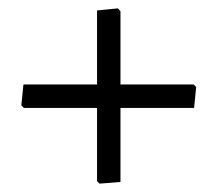

<svg xmlns="http://www.w3.org/2000/svg" viewBox="-20 -495 520 459"><path d="M268 -293V-468L262 -475L212 -470V-293H36L31 -243L37 -237H212V-62L218 -56L268 -60V-237H444L449 -287L443 -293Z"/></svg>

Font: Alegreya Sans SC
Style: Regular
Weight: 400
Designer: Juan Pablo del Peral
Foundry: Huerta Tipografica
Version: Version 1.000;PS 001.000;hotconv 1.0.70;makeotf.lib2.5.58329